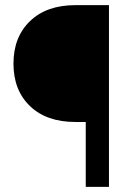

<svg xmlns="http://www.w3.org/2000/svg" viewBox="-20 -731 529 751"><path d="M315.4 0V-253.9H274.4Q162.1 -253.9 97.4 -315.9Q32.7 -377.9 32.7 -482.4Q32.7 -586.4 97.7 -648.7Q162.6 -710.9 274.9 -710.9H406.2V0Z"/></svg>

Font: Vazir FD
Style: Regular-FD
Weight: 400
Designer: Saber Rastikerdar
Foundry: Saber Rastikerdar
Version: Version 30.0.0